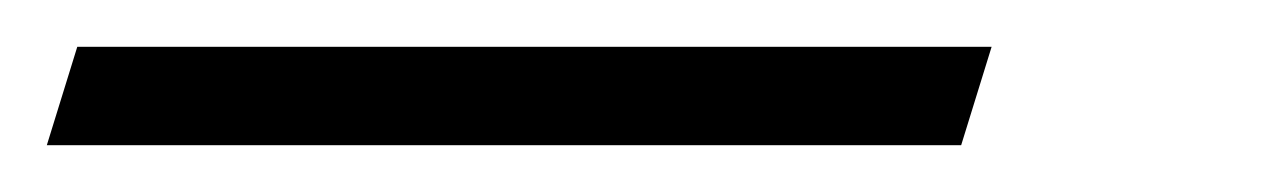

<svg xmlns="http://www.w3.org/2000/svg" viewBox="-139 70 550 82"><path d="M-106 90H284.5L271.5 132H-119Z"/></svg>

Font: Newsreader 6pt Light
Style: Italic
Weight: 300
Italic angle: -17°
Designer: Hugues Gentile
Foundry: Production Type
Version: Version 1.003; ttfautohint (v1.8.3)